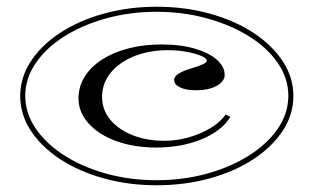

<svg xmlns="http://www.w3.org/2000/svg" viewBox="-20 -535 931 570"><path d="M445 15Q362 15 288 -5.5Q214 -26 158.5 -62.5Q103 -99 71.5 -147Q40 -195 40 -250Q40 -305 71.5 -353Q103 -401 158.5 -437.5Q214 -474 288 -494.5Q362 -515 445 -515Q529 -515 603 -494.5Q677 -474 732.5 -437.5Q788 -401 819.5 -353Q851 -305 851 -250Q851 -195 819.5 -147Q788 -99 732.5 -62.5Q677 -26 603 -5.5Q529 15 445 15ZM445 0Q524 0 594.5 -19.5Q665 -39 719.5 -73.5Q774 -108 805 -153.5Q836 -199 836 -251Q836 -302 805 -347.5Q774 -393 719.5 -427Q665 -461 594.5 -480.5Q524 -500 445 -500Q366 -500 295.5 -480.5Q225 -461 171 -427Q117 -393 86 -347.5Q55 -302 55 -251Q55 -199 86 -153.5Q117 -108 171 -73.5Q225 -39 295.5 -19.5Q366 0 445 0ZM445 -97Q378 -97 325.5 -116Q273 -135 243 -168.5Q213 -202 213 -243Q213 -278 231.5 -307.5Q250 -337 283.5 -358.5Q317 -380 362 -391.5Q407 -403 459 -403Q518 -403 560.5 -390Q603 -377 625 -356.5Q647 -336 647 -313Q647 -293 623 -280Q599 -267 562 -267Q532 -267 514.5 -275.5Q497 -284 497 -298Q497 -317 548 -332Q574 -340 584 -345Q594 -350 594 -355Q594 -362 577.5 -369Q561 -376 535 -381Q509 -386 478 -386Q424 -386 379.5 -368.5Q335 -351 309 -319.5Q283 -288 283 -247Q283 -209 307.5 -179.5Q332 -150 374 -133.5Q416 -117 468 -117Q504 -117 539.5 -127Q575 -137 604.5 -154.5Q634 -172 650 -195L664 -188Q650 -165 626.5 -148Q603 -131 573.5 -119.5Q544 -108 511 -102.5Q478 -97 445 -97Z"/></svg>

Font: Kalnia Expanded Light
Style: Regular
Weight: 300
Width: 7
Designer: Frida Medrano
Foundry: Frida Medrano
Version: Version 1.105